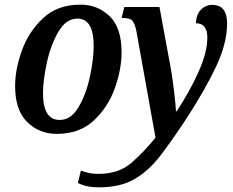

<svg xmlns="http://www.w3.org/2000/svg" viewBox="-20 -566 1004 826"><path d="M224 10Q322 10 383.5 -47.5Q445 -105 474 -186.5Q503 -268 503 -341Q503 -447 451.5 -496.5Q400 -546 326 -546Q228 -546 166 -488.5Q104 -431 74.5 -349.5Q45 -268 45 -196Q45 -92 97 -41Q149 10 224 10ZM405 240Q496 240 557 205.5Q618 171 670 103.5Q722 36 786 -62Q863 -181 910 -280.5Q957 -380 957 -465Q957 -545 893 -545Q865 -545 844.5 -524.5Q824 -504 823 -466Q872 -466 872 -404Q872 -341 834 -256.5Q796 -172 740 -87H737Q736 -114 729 -172Q722 -230 716 -265L666 -536H515L503 -489Q538 -489 548.5 -478Q559 -467 566 -436L649 26Q601 86 546 134Q491 182 404 182Q377 182 357.5 177Q338 172 328 168L315 221Q351 240 405 240ZM237 -50Q165 -50 165 -164Q165 -220 181.5 -296Q198 -372 231 -429Q264 -486 313 -486Q383 -486 383 -369Q383 -312 367 -237Q351 -162 318.5 -106Q286 -50 237 -50Z"/></svg>

Font: Noto Serif SemiCondensed Semi
Style: Italic
Weight: 600
Width: 4
Italic angle: -12°
Designer: Monotype Design Team
Foundry: Monotype Imaging Inc.
Version: Version 1.901